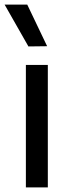

<svg xmlns="http://www.w3.org/2000/svg" viewBox="-21 -811 317 831"><path d="M183 -611 97 -791H-1L102 -610ZM186 0V-530H91V0Z"/></svg>

Font: Be Vietnam Pro
Style: Regular
Weight: 400
Designer: Lam Bao, Tony Le, Vietanh Nguyen
Foundry: Yellow Type Foundry
Version: Version 1.002